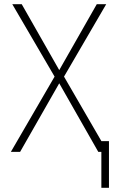

<svg xmlns="http://www.w3.org/2000/svg" viewBox="-20 -731 577 924"><path d="M84.5 -710.9 265.1 -393.6 445.8 -710.9H491.2L288.1 -362.3L498 0H453.1L265.1 -330.1L76.7 0H32.2L242.7 -362.3L39.1 -710.9ZM504.4 -51.8V172.9H467.8V-51.8Z"/></svg>

Font: Roboto Condensed ExtraLight
Style: Regular
Weight: 250
Designer: Christian Robertson
Foundry: Google
Version: Version 3.008; 2023